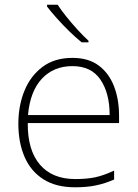

<svg xmlns="http://www.w3.org/2000/svg" viewBox="-20 -786 585 816"><path d="M288 -540Q356 -540 399.5 -507.5Q443 -475 464.5 -419.5Q486 -364 486 -294V-263H98Q97 -148 149.5 -86.5Q202 -25 300 -25Q349 -25 384.5 -32.5Q420 -40 465 -61V-23Q426 -6 387.5 2Q349 10 299 10Q218 10 164.5 -24Q111 -58 84.5 -119Q58 -180 58 -260Q58 -337 84 -400.5Q110 -464 161 -502Q212 -540 288 -540ZM288 -505Q208 -505 158 -451.5Q108 -398 99 -297H446Q446 -390 407 -447.5Q368 -505 288 -505ZM225 -766Q239 -744 261.5 -716Q284 -688 309 -660.5Q334 -633 356 -613V-606H327Q301 -627 273 -654.5Q245 -682 220.5 -709.5Q196 -737 180 -758V-766Z"/></svg>

Font: Noto Sans Bengali UI ExtraLight
Style: Regular
Weight: 200
Designer: Jelle Bosma - Monotype Design Team
Foundry: Monotype Imaging Inc.
Version: Version 2.003; ttfautohint (v1.8.4.7-5d5b)